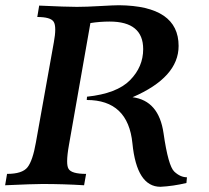

<svg xmlns="http://www.w3.org/2000/svg" viewBox="-34 -715 808 741"><path d="M585.4 5.9Q493.7 5.9 477.1 -161.6Q460.4 -329.1 300.8 -329.1L301.8 -341.8Q417 -354 467.8 -405.5Q518.6 -457 518.6 -525.4Q518.6 -631.8 389.2 -631.8Q351.1 -631.8 314.9 -626L232.4 -157.2Q225.1 -116.7 225.1 -92.8Q225.1 -72.3 230.5 -63.5Q241.7 -43.9 298.3 -43.9L290.5 0Q211.4 -4.9 129.4 -4.9Q94.7 -4.9 -14.2 0L-6.8 -43.9Q52.2 -43.9 72.3 -69.6Q92.3 -95.2 104.5 -165L173.8 -551.8Q179.2 -581.1 179.2 -600.6Q179.2 -622.1 172.9 -631.3Q161.1 -649.4 109.9 -649.4L117.2 -693.4Q221.7 -688.5 262.7 -688.5Q298.8 -688.5 352.8 -691.7Q406.7 -694.8 425.3 -694.8Q655.3 -692.4 655.3 -537.6Q655.3 -416.5 477.5 -339.8Q579.1 -326.7 597.2 -200.7Q615.2 -74.7 638.7 -52.7Q662.1 -30.8 687.5 -30.8L685.5 -8.8Q634.8 3.4 585.4 5.9Z"/></svg>

Font: Kelvinch
Style: Bold Italic
Weight: 700
Italic angle: -10°
Designer: Paul James Miller
Foundry: High-Logic / Made with FontCreator
Version: Version 3.30 September 23, 2016